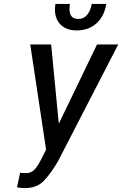

<svg xmlns="http://www.w3.org/2000/svg" viewBox="-20 -934 614 964"><path d="M192.9 -146 211.4 -183.1 131.8 -710.9H236.8L274.9 -315.4H276.4L467.3 -710.9H573.7L271 -124Q231.9 -57.6 197.3 -23.4Q162.6 10.7 104 10.3Q80.1 10.3 65.4 5.9L81.1 -67.4Q85.9 -64.9 112.3 -64.9Q138.7 -64.9 156.2 -85.9Q173.8 -106.9 192.9 -146ZM258.3 -914.1H331.1Q318.4 -838.9 373.5 -838.9Q400.9 -838.9 418 -859.9Q435.1 -880.9 440.4 -914.1H513.7Q503.4 -851.6 463.9 -816.4Q424.3 -781.2 365.7 -781.2Q307.1 -781.2 277.8 -817.4Q248.5 -853.5 258.3 -914.1Z"/></svg>

Font: RobotoCondensed-Italic
Style: Italic
Weight: 400
Designer: Google
Version: Version 1.200311; 2013